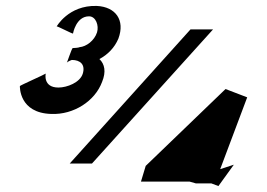

<svg xmlns="http://www.w3.org/2000/svg" viewBox="-20 -718 899 647"><path d="M226 -605C226 -605 236 -663 280 -663C303 -663 314 -632 307 -609C298 -581 271 -561 248 -559C246 -557 227 -556 225 -556C222 -556 205 -504 205 -506C205 -508 213 -513 222 -516C251 -516 268 -500 259 -470C250 -440 206 -423 177 -423C124 -423 134 -470 134 -470C133 -468 47 -430 47 -428C47 -426 44 -337 153 -334C228 -331 300 -377 324 -442C338 -476 333 -502 315 -519C343 -534 366 -557 379 -588C402 -650 370 -695 306 -698C210 -701 170 -627 171 -629C172 -631 225 -603 226 -605ZM698 -619H622L215 -167H290ZM722 -148 813 -390 740 -418 471 -159 455 -106H619L640 -100H699L679 -105L716 -91L768 -163Z"/></svg>

Font: Drag You Down
Style: Regular
Weight: 400
Designer: Robert Jablonski
Foundry: Cannot Into Space Fonts
Version: Version 0.97